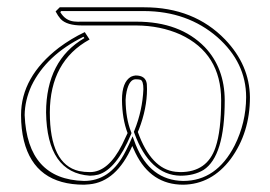

<svg xmlns="http://www.w3.org/2000/svg" viewBox="-20 -489 732 521"><path d="M580.1 -216.8Q580.1 -344.2 469.2 -395.5Q415.5 -419.4 350.1 -419.9H203.1Q161.1 -419.9 144.5 -437.5Q137.2 -445.8 130.9 -458L142.1 -469.2H371.1Q506.3 -469.2 590.8 -381.8Q657.2 -312.5 658.2 -225.1Q658.2 -128.9 606 -57.6Q554.2 11.2 477.1 12.2Q389.6 12.2 347.7 -73.7Q342.8 -83.5 338.9 -92.8Q295.9 4.4 222.2 11.2Q214.8 11.7 208 12.2Q74.7 12.2 44.9 -106.9Q37.1 -138.7 37.1 -176.8Q37.1 -280.3 139.6 -359.4Q172.9 -384.3 210 -401.9L223.1 -381.8Q115.7 -322.8 115.2 -184.1Q115.2 -43.5 194.3 -24.9Q208.5 -22 224.1 -22Q273.9 -22 311.5 -96.7Q318.8 -111.3 326.2 -127.9Q311.5 -166.5 311 -217.8Q311 -266.6 335.4 -280.8Q341.8 -283.7 348.1 -284.2Q375.5 -284.2 378.4 -261.2Q378.9 -254.9 378.9 -247.1Q378.9 -194.8 356.9 -137.7Q355.5 -133.8 354 -130.9Q390.1 -30.3 456.1 -22.9Q462.9 -22.5 469.2 -22Q542.5 -22 564.9 -89.4Q580.1 -133.8 580.1 -216.8ZM589.8 -216.8Q589.8 -64.9 532.2 -27.8Q506.3 -12.2 469.2 -12.2Q386.2 -14.2 344.7 -127.4L343.3 -131.3L344.7 -134.8Q366.7 -189.5 369.1 -247.1Q369.1 -269.5 361.3 -272.5Q356 -273.9 348.1 -273.9Q331.1 -273.9 323.7 -241.2Q321.3 -229.5 320.8 -217.8Q321.3 -167.5 335.4 -131.8L336.9 -127.9L335.4 -124Q295.4 -29.3 246.6 -15.1Q235.4 -12.2 224.1 -12.2Q107.4 -20 105 -184.1Q105.5 -325.2 209 -385.7L206.5 -389.2Q105.5 -339.4 65.4 -256.3Q47.4 -216.8 46.9 -176.8Q54.2 -2 208 2Q276.4 2 315.9 -69.3Q323.2 -82.5 330.1 -97.2L339.8 -119.1L348.1 -96.7Q387.2 0.5 477.1 2Q567.4 2 616.7 -94.2Q647.5 -155.8 647.9 -225.1Q647.9 -319.3 569.8 -388.2Q488.8 -458.5 371.1 -459H146L143.6 -456.1Q157.2 -433.1 181.2 -430.7Q189.9 -429.7 203.1 -430.2H350.1Q468.3 -430.2 535.6 -361.3Q589.4 -304.7 589.8 -216.8Z"/></svg>

Font: Linux Biolinum Outline O
Style: Bold
Weight: 700
Designer: Philipp H. Poll
Foundry: Philipp H. Poll
Version: Version 0.9.2